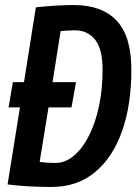

<svg xmlns="http://www.w3.org/2000/svg" viewBox="-20 -730 548 760"><path d="M185 10Q133 10 92 7.5Q51 5 10 0L59 -305H14L31 -405H75L122 -701Q203 -710 273 -710Q383 -710 441.5 -648.5Q500 -587 500 -454Q500 -315 463 -210.5Q426 -106 355.5 -48Q285 10 185 10ZM199 -85Q239 -85 273 -114Q307 -143 332.5 -193.5Q358 -244 372 -310.5Q386 -377 386 -453Q386 -536 356.5 -573Q327 -610 277 -610Q261 -610 246.5 -609Q232 -608 220 -607L188 -405H281L263 -305H172L137 -89Q153 -87 166.5 -86Q180 -85 199 -85Z"/></svg>

Font: Georama SemiCondensed SemiBold
Style: Italic
Weight: 600
Width: 4
Italic angle: -9°
Designer: Jean-Baptiste Levee
Foundry: Production Type
Version: Version 1.000